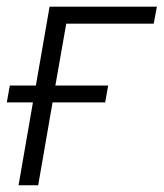

<svg xmlns="http://www.w3.org/2000/svg" viewBox="-29 -548 484 568"><path d="M282.2 -245.1H126.5L84 0H25.9L68.4 -245.1H-8.8L0 -294.9H77.1L117.7 -528.3H435.1L425.8 -478H167L134.8 -294.9H291Z"/></svg>

Font: Roboto Light
Style: Italic
Weight: 300
Italic angle: -12°
Designer: Google
Version: Version 2.134; 2016; ttfautohint (v1.6)